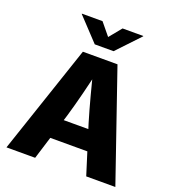

<svg xmlns="http://www.w3.org/2000/svg" viewBox="-165 -1077 1089 1204"><g transform="rotate(20 379.5 -475.0)"><path d="M16.1 0 261.2 -727.5H492.2L742.7 0H548.3L448.2 -318.8Q424.3 -398.4 401.4 -485.1Q378.4 -571.8 355 -668H396Q373 -571.8 351.3 -484.9Q329.6 -397.9 306.2 -318.8L207.5 0ZM183.1 -149.9V-283.2H575.7V-149.9ZM311.5 -949.7 378.4 -868.2 445.3 -949.7H583.5V-947.3L440.9 -796.4H315.4L173.8 -947.3V-949.7Z"/></g></svg>

Font: Inter 20pt ExtraBold
Style: Regular
Weight: 800
Version: Version 4.001;git-66647c0bb